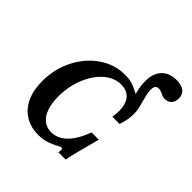

<svg xmlns="http://www.w3.org/2000/svg" viewBox="-203 -927 1096 1096"><g transform="rotate(45 345.0 -379.0)"><path d="M67.7 -222.4Q67.7 -319.6 109.3 -402.2Q151 -484.8 221.9 -533.5Q292.9 -582.3 376.3 -582.3Q413.9 -582.3 439 -573.6Q464.1 -564.9 492.8 -549.6Q513.1 -538.3 526.6 -533.1Q540.1 -527.9 556.5 -527.9Q568.3 -487 567.6 -450.1Q566.9 -413.3 553.3 -361.3H494.4Q503.3 -413.3 495.3 -450.6Q487.4 -487.9 463.4 -507.7Q439.3 -527.4 400.9 -527.4Q345.8 -527.4 298.3 -486.3Q250.9 -445.2 222.8 -375.6Q194.6 -306.1 194.6 -225Q194.6 -170.6 208.3 -131.5Q221.9 -92.4 247.9 -71.9Q274 -51.4 310.5 -51.4Q344.5 -51.4 374.6 -69.9Q404.7 -88.4 429.6 -124.7Q454.5 -161 473.9 -214H532.8Q490 -58.8 479.1 0H420.3Q423.5 -17.7 422.3 -25Q421.1 -32.3 414.6 -32.3Q410.6 -32.3 404 -29.2Q397.4 -26.2 389.7 -21.8Q362.7 -7.3 335.4 2Q308 11.3 268.6 11.3Q206.9 11.3 161.4 -17Q116 -45.2 91.8 -97.7Q67.7 -150.2 67.7 -222.4ZM503.6 -524.1Q493.7 -557.4 488.6 -582.5Q483.4 -607.6 483.4 -639.3Q483.4 -700.4 516 -734.7Q548.7 -769.1 606.7 -769.1Q646.9 -769.1 668.2 -752.1Q689.5 -735.2 689.5 -703.4Q689.5 -676.1 674.4 -660.2Q659.3 -644.3 634.5 -644.3Q624.4 -644.3 616.2 -647Q608 -649.6 599.2 -654Q592.8 -657.6 585.3 -660.2Q577.8 -662.8 569.4 -662.8Q554.1 -662.8 547.2 -654.2Q540.3 -645.7 540.3 -626.2Q540.3 -607.2 544 -589.8Q547.7 -572.4 554.7 -548.8Q563.7 -516.7 568 -493.2Q572.3 -469.7 569.7 -436.7Q567.1 -403.7 553.3 -361.3H500.6Q514.4 -394.4 517.3 -421.5Q520.2 -448.7 516.6 -469.9Q512.9 -491.2 503.6 -524.1Z"/></g></svg>

Font: Playfair Micro SmCond SmLight
Style: Italic
Weight: 360
Width: 4
Italic angle: -15.6°
Designer: Claus Eggers Sørensen
Foundry: Claus Eggers Sørensen
Version: Version 2.203;Glyphs 3.3 (3326)